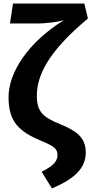

<svg xmlns="http://www.w3.org/2000/svg" viewBox="-20 -820 514 1079"><path d="M454 -800H53L36 -688H188C247 -688 308 -698 338 -706C138 -582 28 -413 28 -274C28 -137 85 -82 210 -29C285 2 303 16 303 52C303 94 267 118 214 145L272 239C401 184 462 124 462 37C462 -52 403 -87 316 -123C222 -161 187 -193 187 -280C187 -396 249 -528 474 -716Z"/></svg>

Font: Glow Sans TC Normal
Style: Bold
Weight: 700
Designer: Ryoko NISHIZUKA (kana, bopomofo & ideographs); Paul D. Hunt (Latin, Greek & Cyrillic); Sandoll Communications, Soo-young
Version: Version 0.93